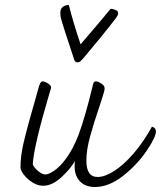

<svg xmlns="http://www.w3.org/2000/svg" viewBox="-20 -740 643 767"><path d="M603 -216Q603 -192 565 -136.5Q527 -81 471 -37Q415 7 359 7Q321 7 299.5 -15.5Q278 -38 278 -76Q278 -89 280 -97Q258 -61 222.5 -29.5Q187 2 153 2Q124 2 96 -21Q68 -44 62 -68Q61 -113 74.5 -171Q88 -229 136 -396Q142 -415 150 -415Q158 -415 171 -407Q184 -399 184 -391Q184 -387 181.5 -380Q179 -373 178 -369Q114 -153 111 -83Q116 -70 132.5 -56.5Q149 -43 161 -43Q174 -43 197 -58.5Q220 -74 246 -109.5Q272 -145 294 -202Q320 -271 352 -404Q354 -415 363 -415Q371 -415 384.5 -406.5Q398 -398 398 -387Q398 -378 389 -351Q380 -324 378 -317Q354 -247 339.5 -193.5Q325 -140 325 -98Q325 -33 370 -33Q399 -33 437 -57.5Q475 -82 514.5 -128Q554 -174 587 -234Q602 -230 603 -216ZM452 -687Q452 -679 441 -665Q415 -631 379.5 -587.5Q344 -544 316 -511Q307 -500 301.5 -495.5Q296 -491 291 -491Q280 -491 277 -500Q230 -641 223 -669Q221 -677 221 -691Q221 -703 230 -711.5Q239 -720 255 -720Q274 -644 302 -563Q383 -657 422 -705Q430 -705 441 -700.5Q452 -696 452 -687Z"/></svg>

Font: Charmonman
Style: Regular
Weight: 400
Designer: Ekaluck Peanpanawate
Foundry: Cadson Demak Co.,Ltd.
Version: Version 1.000; ttfautohint (v1.6)